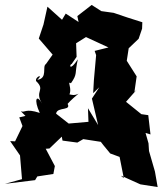

<svg xmlns="http://www.w3.org/2000/svg" viewBox="-39 -583 658 777"><path d="M64 -114 39 -108 52 -73 22 -11 2 -12 42 46 50 142 -19 161 103 146 112 131 177 121 183 89 146 19 161 18 211 -30 214 -14 274 -6 298 -20 369 -9 379 4 407 38 445 52 462 138 450 128 458 131 529 163 599 174 588 111 564 28 562 -3 550 -45 570 -39 561 -117 533 -121 471 -171 515 -221 505 -211 514 -274 474 -337 482 -389 478 -384 522 -426 536 -467 537 -493C496 -506 457 -518 421 -531L371 -538L332 -563L274 -518L279 -494L227 -528L212 -503L153 -556L137 -484L118 -427L174 -362L147 -324C130 -314 156 -266 112 -260C140 -286 102 -273 107 -255C147 -217 99 -216 131 -164C110 -203 96 -182 122 -126C62 -146 62 -125 45 -133ZM271 -353 269 -408 309 -433 400 -391 344 -377 350 -360 341 -259 338 -206 363 -230 333 -184 358 -77 317 -145 319 -90 239 -83 188 -123C192 -154 259 -130 230 -170C232 -146 215 -152 279 -204C245 -186 235 -222 221 -180C270 -205 226 -260 248 -246C276 -286 262 -282 276 -343C243 -292 240 -321 251 -324Z"/></svg>

Font: Asimov Aggro
Style: Condensed
Weight: 500
Designer: Google
Version: Version 2.000980; 2014